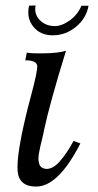

<svg xmlns="http://www.w3.org/2000/svg" viewBox="-20 -671 362 707"><path d="M276 -143Q195 16 113 16Q51 16 45 -39Q40 -98 76 -247Q81 -269 94 -317.5Q107 -366 112.5 -393Q118 -420 117 -429Q114 -449 73 -449L79 -478Q83 -474 138 -474.5Q193 -475 223 -484Q163 -290 142 -191Q140 -179 135.5 -161Q131 -143 128.5 -132Q126 -121 123.5 -106.5Q121 -92 121.5 -84Q122 -76 124.5 -67.5Q127 -59 133.5 -54.5Q140 -50 150 -49Q174 -48 199 -75.5Q224 -103 251 -152ZM87 -650 111 -651Q105 -619 126.5 -597Q148 -575 182 -575Q208 -575 237 -596Q266 -617 280 -650H306Q298 -604 260 -572.5Q222 -541 174 -541Q128 -541 102.5 -573Q77 -605 87 -650Z"/></svg>

Font: GFS Artemisia
Style: Italic
Weight: 400
Italic angle: -12°
Designer: Takis Katsoulidis and George D. Matthiopoulos
Foundry: George Matthiopoulos and Takis Katsoulidis
Version: Version 1.0